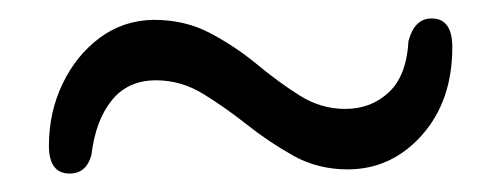

<svg xmlns="http://www.w3.org/2000/svg" viewBox="-20 -452 544 208"><path d="M356.5 -268.5Q324.5 -268.5 298 -283.2Q271.5 -298 247.5 -317Q223.5 -336 199.8 -350.5Q176 -365 149 -365Q118.5 -365 101 -343.2Q83.5 -321.5 79 -284Q73.5 -264 55.5 -264Q33 -264 33 -294Q33 -330.5 47.8 -361.2Q62.5 -392 88 -411Q113.5 -430 146.5 -430.5Q180.5 -430.5 207.5 -416.2Q234.5 -402 257.8 -382.8Q281 -363.5 304.2 -348.8Q327.5 -334 354 -334Q382 -334 401.2 -352Q420.5 -370 422.5 -407.5Q429 -432 447.5 -432Q470 -432 470 -401Q470 -342.5 437 -305.5Q404 -268.5 356.5 -268.5Z"/></svg>

Font: Fraunces 144pt S050
Style: Bold
Weight: 700
Version: Version 1.000; ttfautohint (v1.8.3)